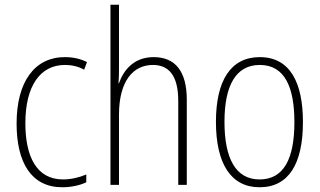

<svg xmlns="http://www.w3.org/2000/svg" viewBox="-20 -780 1348 810"><path d="M243 10C280 10 317 2 344 -11V-44C314 -31 279 -23 246 -23C134 -23 87 -120 87 -260C87 -418 150 -506 254 -506C282 -506 310 -500 335 -486L347 -518C320 -532 289 -539 253 -539C127 -539 50 -436 50 -259C50 -94 112 10 243 10Z M482 -502V-760H446V0H482V-296C482 -440 543 -506 625 -506C691 -506 732 -463 732 -354V0H768V-359C768 -480 719 -539 628 -539C545 -539 501 -484 482 -429H480C482 -453 482 -472 482 -502Z M1258 -265C1258 -431 1204 -539 1076 -539C954 -539 891 -441 891 -266C891 -90 954 10 1075 10C1198 10 1258 -89 1258 -265ZM927 -266C927 -419 975 -506 1076 -506C1182 -506 1222 -411 1222 -265C1222 -108 1176 -23 1075 -23C974 -23 927 -112 927 -266Z"/></svg>

Font: Noto Sans Bengali Condensed ExtraLight
Style: Regular
Weight: 200
Width: 3
Designer: Joana Ranito - Universal Thirst; Jelle Bosma - Monotype Design Team
Foundry: Universal Thirst ehf.
Version: Version 3.000